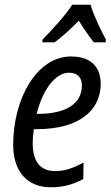

<svg xmlns="http://www.w3.org/2000/svg" viewBox="-20 -786 470 816"><path d="M160 -606H212C243 -629 279 -661 315 -698C337 -662 360 -629 379 -606H429L430 -618C410 -655 377 -722 365 -766H287C258 -720 200 -658 161 -618ZM196 10C252 10 292 -3 334 -25L335 -95C290 -71 256 -59 215 -59C150 -59 119 -100 119 -178C119 -197 121 -218 124 -237H136C317 -237 408 -317 408 -430C408 -504 363 -546 282 -546C135 -546 36 -364 36 -171C36 -58 95 10 196 10ZM136 -302C162 -409 218 -477 273 -477C311 -477 328 -455 328 -423C328 -343 257 -302 141 -302Z"/></svg>

Font: Noto Sans Display SemiCondensed
Style: Italic
Weight: 400
Width: 4
Italic angle: -12°
Designer: Monotype Design Team
Foundry: Monotype Imaging Inc.
Version: Version 1.900